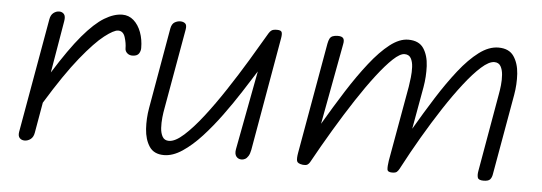

<svg xmlns="http://www.w3.org/2000/svg" viewBox="-41 -649 2175 770"><g transform="rotate(5 1046.0 -264.0)"><path d="M480.5 -377Q466.5 -376 457.2 -384Q448 -392 448 -403.5Q448 -424.5 440.5 -448.2Q433 -472 412.5 -472Q395.5 -472 358.2 -443.2Q321 -414.5 265.2 -345.8Q209.5 -277 136.5 -157.5L115 -34.5Q112 -17 101 -8.5Q90 0 76.5 0Q64.5 0 57 -7.8Q49.5 -15.5 52 -32L133.5 -493Q136.5 -510.5 147.2 -519Q158 -527.5 170.5 -527.5Q182.5 -527.5 189.8 -519Q197 -510.5 193.5 -490.5L158 -281Q219 -379 266.2 -434.8Q313.5 -490.5 352 -513.8Q390.5 -537 424 -537Q450 -537 469.5 -519.8Q489 -502.5 499.8 -473.5Q510.5 -444.5 510.5 -410Q510.5 -398 504 -388Q497.5 -378 480.5 -377Z M638.5 9.5Q598 9.5 579.5 -18.5Q561 -46.5 558.2 -88.8Q555.5 -131 563 -173.5L620 -498.5Q623.5 -517 634.5 -523.8Q645.5 -530.5 658 -530.5Q670 -530.5 677.5 -524Q685 -517.5 681.5 -498.5L624.5 -176.5Q621.5 -161.5 619.2 -140Q617 -118.5 618.2 -97.8Q619.5 -77 627.5 -63Q635.5 -49 653.5 -49Q678.5 -49 713.2 -80.2Q748 -111.5 787.8 -162.8Q827.5 -214 868.2 -275.8Q909 -337.5 946.5 -399.8Q984 -462 1014 -513.5Q1019 -522 1025.5 -526.2Q1032 -530.5 1047 -530.5Q1062.5 -530.5 1065.8 -523.2Q1069 -516 1066 -498.5L986 -42Q983 -26 977.2 -16.8Q971.5 -7.5 964.5 -3.8Q957.5 0 950.5 0Q936.5 0 928.8 -10Q921 -20 924.5 -39.5L984.5 -357.5Q960.5 -319.5 929.5 -271.2Q898.5 -223 862.5 -173.8Q826.5 -124.5 788.5 -83Q750.5 -41.5 712.2 -16Q674 9.5 638.5 9.5Z M1195.5 -0.5Q1175.5 -3.5 1172.8 -13.5Q1170 -23.5 1174 -46.5L1253 -493Q1255.5 -506 1259.5 -513.5Q1263.5 -521 1271.5 -524.2Q1279.5 -527.5 1292.5 -527.5Q1308.5 -527.5 1314 -520Q1319.5 -512.5 1316 -496L1255.5 -170.5Q1297.5 -242 1339.2 -307.8Q1381 -373.5 1421.8 -425.2Q1462.5 -477 1501 -507Q1539.5 -537 1575 -537Q1618 -537 1636.8 -508.8Q1655.5 -480.5 1657.5 -438Q1659.5 -395.5 1652 -352.5L1621.5 -182.5Q1660.5 -249.5 1700.5 -312.8Q1740.5 -376 1780.5 -426.8Q1820.5 -477.5 1860 -507.2Q1899.5 -537 1938 -537Q1980.5 -537 1999.8 -509Q2019 -481 2021.8 -438.8Q2024.5 -396.5 2017 -354L1959.5 -28.5Q1957.5 -16 1950.8 -8Q1944 0 1924 0Q1904 0 1900.8 -10.2Q1897.5 -20.5 1900.5 -37L1955.5 -351Q1958.5 -366.5 1960.8 -387.8Q1963 -409 1961.5 -429.5Q1960 -450 1952 -463.8Q1944 -477.5 1926.5 -477.5Q1905 -477.5 1874.5 -450.2Q1844 -423 1807.8 -376.5Q1771.5 -330 1733.2 -271.5Q1695 -213 1658 -149.8Q1621 -86.5 1589.5 -26.5L1585 -18Q1580 -9 1574.8 -4.8Q1569.5 -0.5 1556 -0.5Q1538 -0.5 1536.8 -11.8Q1535.5 -23 1539 -46.5L1593 -349.5Q1595.5 -365 1598 -386.8Q1600.5 -408.5 1599.5 -429.2Q1598.5 -450 1590.8 -464Q1583 -478 1565 -478Q1547 -478 1519 -451.8Q1491 -425.5 1455.8 -379.8Q1420.5 -334 1381.5 -274.5Q1342.5 -215 1302.5 -148Q1262.5 -81 1225 -13Q1221.5 -7 1215.8 -3Q1210 1 1195.5 -0.5Z"/></g></svg>

Font: Edu QLD Hand
Style: Regular
Weight: 400
Designer: Tina and Corey Anderson, Eben Sorkin
Foundry: Sorkin Type Co.
Version: Version 2.000